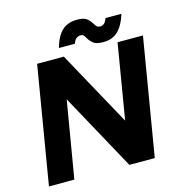

<svg xmlns="http://www.w3.org/2000/svg" viewBox="-126 -996 1029 1106"><g transform="rotate(-15 388.5 -443.0)"><path d="M146.1 -700H305.4L551.1 -252.4L625.8 -700H777.2L660.2 0H508.8L257.7 -458.2L180.5 0H29.1ZM459.7 -769.4Q453 -782.2 447.1 -788Q441.2 -793.8 430.9 -793.8Q415.8 -793.8 404.8 -785.5Q393.8 -777.2 386.1 -755.3H290.9Q309.6 -822.7 343.5 -854.3Q377.4 -885.9 434.3 -885.9Q471.8 -885.9 489 -873.5Q506.2 -861.2 519.4 -839.4Q527.3 -826.2 533.9 -820Q540.6 -813.9 552 -813.9Q568.6 -813.9 578.6 -824.1Q588.7 -834.3 594.7 -852.6H689.8Q670.2 -788.5 636.5 -755.1Q602.8 -721.8 548.3 -721.8Q508.6 -721.8 491 -734.4Q473.5 -746.9 459.7 -769.4Z"/></g></svg>

Font: Oak Sans Light Italic
Style: Regular
Weight: 400
Italic angle: -9.5°
Foundry: Erik Kennedy, Walven
Version: Version 1.000;Glyphs 3.1.2 (3151)